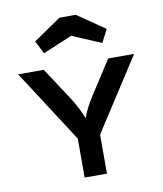

<svg xmlns="http://www.w3.org/2000/svg" viewBox="-81 -781 722 848"><g transform="rotate(-10 280.0 -357.5)"><path d="M20 -500H134.8L232.9 -350.1Q247.1 -328.1 258.5 -305.4Q270 -282.7 274.4 -271.5L278.8 -259.8H280.8Q294.9 -300.3 327.1 -350.1L423.8 -500H540L330.1 -174.8V0H230V-174.8ZM119.1 -629.9 243.2 -714.8H315.9L439.9 -629.9L410.2 -571.8L279.8 -627L148.9 -571.8Z"/></g></svg>

Font: Optician Sans
Style: Regular
Weight: 400
Designer: Fábio Duarte Martins, Simen Schikulski
Version: Version 1.002